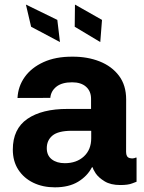

<svg xmlns="http://www.w3.org/2000/svg" viewBox="-20 -797 620 827"><path d="M216.3 9.9Q164.4 9.9 123.4 -9.9Q82.4 -29.8 58.8 -66.2Q35.2 -102.6 35.2 -152.7Q35.2 -241.8 98 -285Q160.9 -328.1 271 -327.8H372.2V-371.4Q372.2 -404.1 350.7 -423.3Q329.2 -442.5 290.5 -442.5Q246.8 -442.5 223 -423.7Q199.2 -404.8 196.7 -375.4L55.4 -375Q57.9 -425.1 86.6 -465.4Q115.4 -505.7 167.6 -529.5Q219.8 -553.3 291.9 -552.9Q356.5 -553.3 409.1 -532.5Q461.6 -511.7 492.5 -470.7Q523.4 -429.7 523.4 -368.3L523.1 -142.8Q523.1 -120.4 538 -116.3Q552.9 -112.2 565.3 -118.3H568.2V-14.2Q566.8 -14.2 549.4 -7.1Q532 0 498.2 0Q456.7 0 430.6 -16Q404.5 -32 392.2 -50.2Q380 -68.5 380 -75.3V-76H375.7Q356.2 -38.4 316.4 -14.2Q276.6 9.9 216.3 9.9ZM259.2 -94.1Q309.7 -94.1 341.3 -123.2Q372.9 -152.3 372.9 -201.7V-233.7H287.6Q230.1 -233.3 205.8 -212.9Q181.5 -192.5 181.5 -158.7Q181.5 -127.5 202.9 -110.8Q224.4 -94.1 259.2 -94.1ZM238.3 -615.8 114 -681.8 91.6 -777.3 226.9 -711.3ZM411.9 -615.8 301.8 -681.8 302.9 -777.3 419.4 -711.3Z"/></svg>

Font: Inter Zeller
Style: Bold
Weight: 700
Designer: Rasmus Andersson; Joe Bland
Foundry: zeller
Version: Version 3.015;git-dec3a8cb1